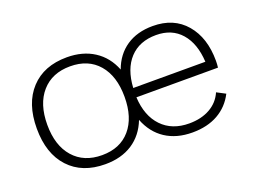

<svg xmlns="http://www.w3.org/2000/svg" viewBox="-85 -689 1158 878"><g transform="rotate(-20 494.0 -250.0)"><path d="M931 -229H534Q539 -137 588.5 -85.5Q638 -34 721 -34Q780 -34 822.5 -58Q865 -82 884 -126L926 -104Q898 -49 846 -19.5Q794 10 721 10Q644 10 590 -25.5Q536 -61 510 -128Q484 -61 429.5 -25.5Q375 10 297 10Q185 10 121 -59Q57 -128 57 -250Q57 -372 121 -441Q185 -510 297 -510Q374 -510 429 -474.5Q484 -439 510 -373Q534 -439 586.5 -474.5Q639 -510 715 -510Q817 -510 875 -442Q933 -374 933 -262Q933 -245 931 -229ZM484 -250Q484 -351 434.5 -408.5Q385 -466 297 -466Q209 -466 158.5 -408.5Q108 -351 108 -250Q108 -149 158.5 -91.5Q209 -34 297 -34Q385 -34 434.5 -91.5Q484 -149 484 -250ZM535 -274H886Q881 -364 836.5 -415Q792 -466 715 -466Q634 -466 587 -415.5Q540 -365 535 -274Z"/></g></svg>

Font: Work Sans Light
Style: Regular
Weight: 300
Designer: Wei Huang
Foundry: Wei Huang
Version: Version 1.500